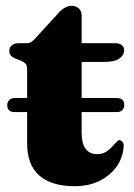

<svg xmlns="http://www.w3.org/2000/svg" viewBox="-20 -628 462 662"><path d="M5 -265.5Q5 -276 11.8 -283Q18.5 -290 31 -290H382.5Q408.5 -290 408.5 -265.5Q408.5 -255.5 401.5 -248.5Q394.5 -241.5 382.5 -241.5H31Q5 -241.5 5 -265.5ZM51.5 -419 33.5 -426Q23 -430 17.5 -436.5Q12 -443 12 -452.5Q12 -464.5 20.8 -471.8Q29.5 -479 43.5 -479H72Q81 -479 88.8 -484Q96.5 -489 106.5 -501L176.5 -577.5Q186.5 -590.5 200.2 -599.2Q214 -608 226 -608Q242 -608 251.8 -599Q261.5 -590 261.5 -574V-170.5Q261.5 -133.5 275.2 -115Q289 -96.5 314.5 -96.5Q333.5 -96.5 346.5 -105.2Q359.5 -114 369.5 -125.5Q379.5 -137 389 -144.5Q395.5 -145.5 401 -140.2Q406.5 -135 406.5 -125Q404.5 -85.5 382.2 -54Q360 -22.5 322.8 -4.2Q285.5 14 237.5 14Q158 14 115.8 -22.5Q73.5 -59 73.5 -135V-388Q73.5 -403.5 67.8 -409Q62 -414.5 51.5 -419ZM197 -414.5 198.5 -479H376.5Q391.5 -479 399.8 -472.8Q408 -466.5 408 -454.5Q408 -438 391.8 -426.2Q375.5 -414.5 338 -414.5Z"/></svg>

Font: Fraunces ExtraBold
Style: Regular
Weight: 800
Version: Version 1.000;[b76b70a41]